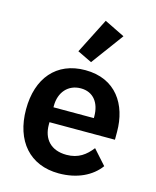

<svg xmlns="http://www.w3.org/2000/svg" viewBox="-121 -888 799 983"><g transform="rotate(15 279.0 -396.5)"><path d="M285 12C382 12 458 -25 501 -84L432 -161C400 -120 362 -90 299 -90C215 -90 172 -141 172 -216V-229H519V-271C519 -414 444 -534 281 -534C128 -534 39 -427 39 -262C39 -95 131 12 285 12ZM283 -438C349 -438 386 -389 386 -317V-308H172V-316C172 -388 216 -438 283 -438ZM424 -752 316 -805 221 -618 298 -581Z"/></g></svg>

Font: IBM Plex Devanagari Medium
Style: Regular
Weight: 600
Designer: Mike Abbink, Paul van der Laan, Pieter van Rosmalen, Erin McLaughlin
Foundry: Bold Monday
Version: Version 1.0